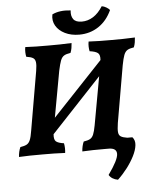

<svg xmlns="http://www.w3.org/2000/svg" viewBox="-68 -947 955 1202"><g transform="rotate(-5 410.0 -346.5)"><path d="M19 3Q21 -31 33 -58Q59 -62 73 -69.5Q87 -77 95 -96Q103 -115 109 -153L173 -524Q179 -560 176.5 -579Q174 -598 160.5 -606Q147 -614 119 -618Q116 -631 115.5 -647Q115 -663 118 -679Q150 -677 186 -676.5Q222 -676 263 -676Q298 -676 335 -676.5Q372 -677 409 -679Q408 -663 405.5 -648Q403 -633 397 -618Q370 -614 356 -605.5Q342 -597 334 -576Q326 -555 317 -513L264 -222L580 -557Q583 -590 568.5 -601.5Q554 -613 517 -618Q514 -631 513.5 -647Q513 -663 516 -679Q548 -677 583.5 -676.5Q619 -676 658 -676Q694 -676 731.5 -676.5Q769 -677 807 -679Q806 -663 803.5 -648Q801 -633 795 -618Q768 -614 754 -605.5Q740 -597 732 -576Q724 -555 716 -513L654 -155Q648 -116 650 -97Q652 -78 665 -70Q678 -62 705 -58Q711 -28 707 3Q670 1 637 0.5Q604 0 564 0Q522 0 484.5 0.5Q447 1 417 3Q419 -31 431 -58Q457 -62 471 -69.5Q485 -77 493 -96Q501 -115 508 -153L563 -457L247 -120Q244 -86 257.5 -74.5Q271 -63 307 -58Q313 -28 309 3Q273 1 240 0.5Q207 0 168 0Q126 0 87.5 0.5Q49 1 19 3ZM462 -727Q411 -727 372.5 -746Q334 -765 315.5 -797Q297 -829 305 -868Q352 -891 421 -883Q417 -848 432 -827.5Q447 -807 485 -807Q523 -807 556.5 -828Q590 -849 617 -892Q631 -890 645.5 -881.5Q660 -873 667 -864Q637 -798 583.5 -762.5Q530 -727 462 -727ZM624 199Q585 192 568 164Q632 75 632.5 37.5Q633 0 582 0V-58H737Q755 -38 751.5 -7Q748 24 729.5 60.5Q711 97 683.5 133Q656 169 624 199Z"/></g></svg>

Font: Vollkorn
Style: Bold Italic
Weight: 700
Italic angle: -11°
Designer: Friedrich Althausen
Foundry: Friedrich Althausen
Version: Version 5.000; ttfautohint (v1.8.3)